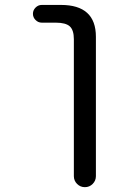

<svg xmlns="http://www.w3.org/2000/svg" viewBox="-20 -567 540 783"><path d="M150.4 -474.6Q135.7 -474.6 125 -485.4Q114.3 -496.1 114.3 -510.7Q114.3 -525.4 125 -536.1Q135.7 -546.9 150.4 -546.9H228.5Q371.1 -546.9 371.1 -417V151.4Q371.1 169.9 357.9 183.1Q344.7 196.3 326.2 196.3Q307.6 196.3 294.4 183.1Q281.2 169.9 281.2 151.4V-407.2Q281.2 -444.3 264.6 -459.5Q248 -474.6 207 -474.6Z"/></svg>

Font: Rounded-X Mgen+ 1mn regular
Style: Regular
Weight: 400
Designer: [Source Han Sans]
Ryoko NISHIZUKA  (kana & ideographs); Paul D. Hunt (Latin, Greek & Cyrillic); Wenlong ZHANG  (bopomofo
Version: Version 1.059.20150602